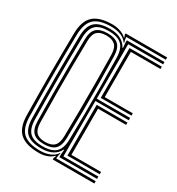

<svg xmlns="http://www.w3.org/2000/svg" viewBox="-191 -928 973 1055"><g transform="rotate(30 295.5 -400.0)"><path d="M214.1 7Q132.8 7 94.2 -27Q55.6 -61.1 54.2 -139.7Q53.2 -213.9 52.5 -277.8Q51.9 -341.8 51.9 -402.1Q51.9 -462.4 52.5 -525.3Q53.2 -588.1 54.2 -660.1Q55.6 -737.7 93.9 -772.4Q132.1 -807 213.7 -807Q238.2 -807 262.2 -799.3Q286.2 -791.5 302.5 -775.8H305.6L299.4 -791.2V-800H563.4V-785.3H312.7L314.5 -767.8L319.3 -751.1H315.3Q301.7 -771.5 275.7 -782.3Q249.6 -793.2 213.8 -793.2Q138.3 -793.2 105.4 -762Q72.6 -730.8 71.1 -659.7Q70 -599.8 69.3 -542.3Q68.7 -484.8 68.6 -423.9Q68.6 -363 69.1 -293.5Q69.6 -224 71.1 -140.1Q72.3 -66.1 107.1 -36.5Q142 -6.8 213.8 -6.8Q249.2 -6.8 275.9 -18.1Q302.5 -29.4 315.7 -50.1H319.3L314.7 -33.2L312.7 -14.7H563.4V0H299.4V-8.8L305.6 -25.4H302.5Q286.2 -8.7 263.2 -0.8Q240.2 7 214.1 7ZM213.8 -20.7Q147.7 -20.7 118.4 -48.4Q89.1 -76.1 87.9 -140.1Q86.9 -213.9 86.3 -277.8Q85.7 -341.7 85.7 -402Q85.7 -462.4 86.3 -525.2Q86.9 -588 87.9 -659.7Q89.1 -723.8 118.3 -751.5Q147.4 -779.3 213.8 -779.3Q256.6 -779.3 284 -763.9Q311.4 -748.4 324.1 -723H327.3L324.7 -750.8V-770.7H563.4V-756H341.6V-410.3H553.4V-395.6H341.6V-44H563.4V-29.3H324.7V-49.2L327.5 -77.3H324.3Q311.7 -50.8 283.8 -35.8Q256 -20.7 213.8 -20.7ZM213.8 -34.6Q270.6 -34.6 296.8 -59.2Q322.9 -83.9 324 -140.7Q325.7 -228 326.2 -310.3Q326.6 -392.6 326.2 -477.9Q325.7 -563.2 324 -658.7Q322.9 -717.1 296 -741.3Q269 -765.4 213.8 -765.4Q156.4 -765.4 131.2 -740.8Q106 -716.1 104.8 -659.3Q103.7 -594.6 103 -532.9Q102.4 -471.3 102.3 -409Q102.2 -346.7 102.9 -280.5Q103.5 -214.2 104.8 -140.5Q106 -84.1 131.2 -59.3Q156.3 -34.6 213.8 -34.6ZM214.6 -48.4Q166.6 -48.4 144.6 -70Q122.6 -91.6 121.8 -141.5Q120.2 -226.9 119.7 -311.8Q119.2 -396.7 119.7 -483Q120.2 -569.4 121.8 -658.9Q122.6 -710.8 145.8 -731.2Q169.1 -751.6 214.6 -751.6Q261.5 -751.6 283.9 -730.5Q306.2 -709.4 307.4 -658.6Q309.4 -574.2 310.1 -492.7Q310.9 -411.3 310.3 -325.4Q309.7 -239.6 307.5 -141.8Q306.3 -90.4 283.7 -69.4Q261 -48.4 214.6 -48.4ZM214.6 -62.3Q253.2 -62.3 271.5 -80.7Q289.8 -99.1 290.6 -142.7Q292 -228.1 292.5 -309.3Q293.1 -390.4 292.7 -475.4Q292.4 -560.5 290.6 -657.1Q289.8 -703.1 270.3 -720.4Q250.9 -737.7 214.6 -737.7Q176.6 -737.7 158 -719.9Q139.4 -702.2 138.6 -658.3Q137.2 -575.8 136.6 -494.1Q135.9 -412.3 136.4 -325.7Q136.8 -239 138.6 -141.5Q139.4 -99.1 157.4 -80.7Q175.4 -62.3 214.6 -62.3ZM358.5 -58.7V-380.9H553.4V-366.2H375.4V-73.4H563.4V-58.7ZM358.5 -424.9V-741.3H563.4V-726.6H375.4V-439.6H553.4V-424.9Z"/></g></svg>

Font: Big Shoulders Inline Text SC Thin
Style: Regular
Weight: 100
Designer: Patric King
Foundry: XO Type Co
Version: Version 2.002